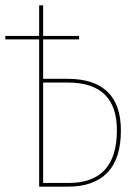

<svg xmlns="http://www.w3.org/2000/svg" viewBox="-20 -701 517 721"><path d="M434 -211Q434 -105 383 -52.5Q332 0 235 0H127V-553H0V-566H127V-681H142V-566H277V-553H142V-405H234Q333 -405 383.5 -356.5Q434 -308 434 -211ZM419 -212Q419 -391 235 -391H142V-14H238Q419 -14 419 -212Z"/></svg>

Font: Fira Sans Compressed Hair
Style: Regular
Weight: 100
Width: 1
Designer: bBox Type GmbH & Carrois Corporate GbR & Edenspiekermann AG
Foundry: bBox Type GmbH & Carrois Corporate GbR & Edenspiekermann AG
Version: Version 4.301